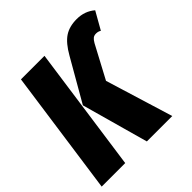

<svg xmlns="http://www.w3.org/2000/svg" viewBox="-189 -858 1004 1004"><g transform="rotate(-45 313.0 -356.0)"><path d="M230 -370 364 -603Q398 -663 434.5 -687.5Q471 -712 526 -712Q585 -712 627 -676L572 -579Q560 -587 544 -587Q530 -587 521 -580Q512 -573 503 -557L406 -375L521 0H333ZM-1 0 97 -695H271L173 0Z"/></g></svg>

Font: Fira Sans Extra Condensed ExtraBold
Style: Italic
Weight: 800
Width: 3
Italic angle: -8°
Designer: Carrois Corporate & Edenspiekermann AG
Foundry: Carrois Corporate GbR & Edenspiekermann AG
Version: Version 4.203